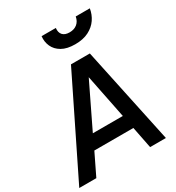

<svg xmlns="http://www.w3.org/2000/svg" viewBox="-258 -1147 1181 1286"><g transform="rotate(-30 332.5 -503.5)"><path d="M-27 0 339 -745H485L643 0H521L488 -167H186L105 0ZM235 -272H467L399 -611ZM432 -847Q369 -847 330 -869.5Q291 -892 274.5 -928.5Q258 -965 263 -1007H373Q369 -973 386 -954Q403 -935 439 -935Q475 -935 498 -954Q521 -973 527 -1007H636Q629 -963 604.5 -927Q580 -891 537 -869Q494 -847 432 -847Z"/></g></svg>

Font: Plus Jakarta Sans SemiBold
Style: Italic
Weight: 600
Italic angle: -8°
Designer: Gumpita Rahayu
Foundry: Tokotype
Version: Version 2.071; ttfautohint (v1.8.4.7-5d5b);gftools[0.9.29]